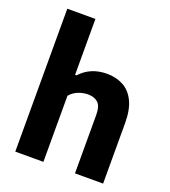

<svg xmlns="http://www.w3.org/2000/svg" viewBox="-145 -914 902 1020"><g transform="rotate(20 305.5 -404.0)"><path d="M59.5 0V-808H218.5V-492H226.5Q284 -555.5 377.5 -555.5Q427.5 -555.5 468 -534.5Q508.5 -513.5 532.2 -466.2Q556 -419 556 -341V0H397V-330.5Q397 -380.5 376 -399.2Q355 -418 319.5 -418Q292.5 -418 265 -407.2Q237.5 -396.5 218.5 -373.5V0Z"/></g></svg>

Font: Encode Sans
Style: Bold
Weight: 700
Designer: Multiple Designers
Foundry: Impallari Type
Version: Version 3.002; ttfautohint (v1.8.3) -l 8 -r 50 -G 200 -x 14 